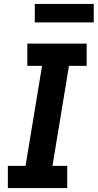

<svg xmlns="http://www.w3.org/2000/svg" viewBox="-20 -957 497 977"><path d="M20 0H322V-113H247L331 -622H421V-735H119V-622H194L110 -113H20ZM157 -843H457V-937H157Z"/></svg>

Font: Iosevka Sparkle Extrabold
Style: Italic
Weight: 800
Italic angle: -9°
Designer: Belleve Invis
Foundry: Belleve Invis
Version: Version 4.5.0; ttfautohint (v1.8.3)